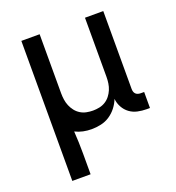

<svg xmlns="http://www.w3.org/2000/svg" viewBox="-133 -626 866 947"><g transform="rotate(-20 300.0 -152.5)"><path d="M85 215V-520H181V-210Q181 -193 183.5 -176Q186 -159 192.5 -143.5Q199 -128 209.5 -114.5Q220 -101 234.5 -92Q249 -83 266 -79.5Q283 -76 300 -76Q317 -76 334 -79.5Q351 -83 365.5 -92Q380 -101 390.5 -114.5Q401 -128 407.5 -143.5Q414 -159 416.5 -176Q419 -193 419 -210V-520H515V-111Q515 -104 517 -97Q519 -90 524 -85Q529 -80 536 -78Q543 -76 550 -76H568V8H550Q527 8 504 3Q481 -2 462.5 -15.5Q444 -29 432.5 -50Q421 -71 419 -94Q410 -71 394.5 -51Q379 -31 358 -17Q337 -3 312 2.5Q287 8 263 8Q240 8 218.5 3.5Q197 -1 177 -11Q179 18 180 48Q181 78 181 107V215Z"/></g></svg>

Font: Iosevka Custom Medium Extended
Style: Regular
Weight: 500
Width: 7
Monospace: yes
Designer: Belleve Invis
Foundry: Belleve Invis
Version: Version 11.2.4; ttfautohint (v1.8.4)